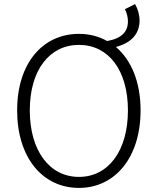

<svg xmlns="http://www.w3.org/2000/svg" viewBox="-20 -908 766 941"><path d="M367 -41C223 -41 126 -169 126 -367C126 -565 223 -688 367 -688C511 -688 607 -565 607 -367C607 -169 511 -41 367 -41ZM367 13C543 13 669 -135 669 -367C669 -507 623 -614 548 -678C618 -696 664 -738 664 -807C664 -835 656 -863 642 -888L592 -863C602 -845 607 -822 607 -803C607 -752 575 -719 505 -707C464 -730 418 -742 367 -742C189 -742 64 -598 64 -367C64 -135 189 13 367 13Z"/></svg>

Font: Noto Sans CJK SC Light
Style: Regular
Weight: 300
Designer: Ryoko NISHIZUKA 西塚涼子 (kana, bopomofo & ideographs); Paul D. Hunt (Latin, Greek & Cyrillic); Sandoll Communications 산돌커뮤니
Foundry: Adobe
Version: Version 2.004;hotconv 1.0.118;makeotfexe 2.5.65603